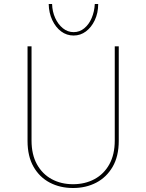

<svg xmlns="http://www.w3.org/2000/svg" viewBox="-20 -934 733 962"><path d="M138 -230Q138 -160 165 -111Q192 -62 239 -36.5Q286 -11 346 -11Q406 -11 453.5 -36.5Q501 -62 528 -111Q555 -160 555 -230V-702H575V-228Q575 -151 544.5 -98.5Q514 -46 462.5 -19Q411 8 346 8Q281 8 229.5 -19Q178 -46 148 -98.5Q118 -151 118 -228V-702H138ZM349 -756Q314 -756 286.5 -776.5Q259 -797 242 -833Q225 -869 224 -914H241Q242 -876 256.5 -844Q271 -812 295 -792.5Q319 -773 349 -773Q379 -773 402.5 -792.5Q426 -812 439.5 -844Q453 -876 455 -914H472Q472 -869 455 -833Q438 -797 410.5 -776.5Q383 -756 349 -756Z"/></svg>

Font: Synthetic Thin
Style: Regular
Weight: 100
Designer: Santiago Orozco
Foundry: Typemade
Version: Version 2.000; ttfautohint (v1.8.4.7-5d5b)